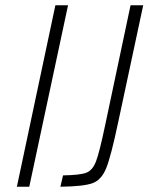

<svg xmlns="http://www.w3.org/2000/svg" viewBox="-20 -708 566 728"><path d="M44 0 190 -688H238L91 0ZM378 -230 475 -688H523L428 -244Q401 -116 383 -71Q365 -26 331 -13.5Q297 -1 209 0L219 -43Q283 -44 307 -53Q331 -62 344 -96Q357 -130 378 -230Z"/></svg>

Font: Saira Semi Condensed ExtraLight
Style: Italic
Weight: 200
Width: 4
Italic angle: -12°
Designer: Hector Gatti with collaboration of the Omnibus-Type team
Foundry: Omnibus-Type
Version: Version 1.001; ttfautohint (v1.8)